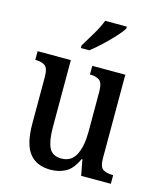

<svg xmlns="http://www.w3.org/2000/svg" viewBox="-115 -849 788 943"><g transform="rotate(15 278.5 -378.0)"><path d="M231 10Q159 10 123 -36.5Q87 -83 87 -186V-424Q87 -468 69.5 -480Q52 -492 23 -492H20V-536H189V-195Q189 -127 205.5 -92Q222 -57 269 -57Q319 -57 341.5 -101Q364 -145 364 -218V-421Q364 -468 346 -480Q328 -492 301 -492H298V-536H466V-111Q466 -66 485 -55Q504 -44 531 -44H536V0H385L370 -80H366Q342 -27 308 -8.5Q274 10 231 10ZM221 -619Q242 -653 265.5 -692.5Q289 -732 302 -766H412V-756Q402 -739 376.5 -711Q351 -683 320.5 -654.5Q290 -626 264 -606H221Z"/></g></svg>

Font: Noto Serif Tamil Condensed Medium
Style: Regular
Weight: 500
Width: 3
Designer: Indian Type Foundry, Tom Grace, and the Monotype Design Team
Foundry: Monotype Imaging Inc.
Version: Version 2.004; ttfautohint (v1.8.4.7-5d5b)